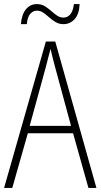

<svg xmlns="http://www.w3.org/2000/svg" viewBox="-20 -918 491 938"><path d="M412 0 337 -267H116L40 0H0L204 -715H250L451 0ZM249 -591Q243 -614 237.5 -635Q232 -656 227 -679Q221 -657 215.5 -636Q210 -615 204 -591L125 -303H327ZM82 -800Q86 -848 107 -873Q128 -898 160 -898Q182 -898 198.5 -888Q215 -878 229.5 -865Q244 -852 258.5 -842Q273 -832 290 -832Q310 -832 323.5 -848Q337 -864 341 -898H369Q367 -849 344.5 -824.5Q322 -800 290 -800Q269 -800 252 -810Q235 -820 220.5 -833Q206 -846 191.5 -856Q177 -866 160 -866Q142 -866 128 -850.5Q114 -835 111 -800Z"/></svg>

Font: Noto Sans Lao Condensed ExtraLight
Style: Regular
Weight: 200
Width: 3
Designer: Monotype Design Team
Foundry: Monotype Imaging Inc.
Version: Version 2.003; ttfautohint (v1.8.4.7-5d5b)